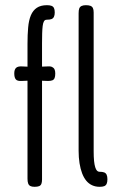

<svg xmlns="http://www.w3.org/2000/svg" viewBox="-20 -709 464 740"><path d="M113 11Q103 11 97 8Q91 5 88.5 -2Q86 -9 86 -20V-540Q86 -575 88.5 -603Q91 -631 99 -650Q107 -669 122 -679Q137 -689 161 -689Q172 -689 178.5 -686.5Q185 -684 188 -678Q191 -672 191 -661Q191 -651 188 -644.5Q185 -638 178.5 -635.5Q172 -633 160 -633Q153 -633 149.5 -627Q146 -621 144.5 -609Q143 -597 142.5 -580Q142 -563 142 -542V-17Q142 -7 139.5 -0.5Q137 6 130.5 8.5Q124 11 113 11ZM65 -453 110 -451 163 -453Q174 -454 180.5 -451Q187 -448 190 -442Q193 -436 193 -426Q193 -415 190.5 -408.5Q188 -402 182 -399.5Q176 -397 165 -397L110 -399L63 -397Q47 -396 41 -403Q35 -410 35 -426Q35 -441 42 -447.5Q49 -454 65 -453ZM364 11Q348 11 335 5Q322 -1 312.5 -12.5Q303 -24 296.5 -41Q290 -58 286.5 -80Q283 -102 283 -128V-658Q283 -670 285.5 -676.5Q288 -683 294.5 -686Q301 -689 311 -689Q322 -689 328.5 -686.5Q335 -684 338 -678Q341 -672 341 -661V-126Q341 -104 342.5 -89Q344 -74 347 -64.5Q350 -55 354 -51Q358 -47 363 -47Q375 -47 381.5 -44.5Q388 -42 391 -35.5Q394 -29 394 -18Q394 -7 391 -0.5Q388 6 381.5 8.5Q375 11 364 11Z"/></svg>

Font: Fredoka Condensed Light
Style: Regular
Weight: 300
Width: 3
Designer: Ben Nathan
Foundry: Milena B. Brandão, Ben Nathan
Version: Version 2.001